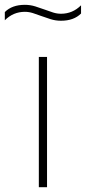

<svg xmlns="http://www.w3.org/2000/svg" viewBox="-63 -776 356 796"><path d="M98 0V-540H132V0ZM190 -690Q167.5 -690 146.8 -696.5Q126 -703 107 -710Q90 -716.5 73.2 -721.8Q56.5 -727 40 -727Q-8 -727 -43 -692V-726Q-13 -756 40 -756Q62.5 -756 83.2 -749.5Q104 -743 123 -736Q140.5 -729.5 157 -724.2Q173.5 -719 190 -719Q238 -719 273 -754V-720Q243 -690 190 -690Z"/></svg>

Font: Encode Sans Expanded Thin
Style: Regular
Weight: 100
Width: 7
Designer: Multiple Designers
Foundry: Impallari Type
Version: Version 3.000; ttfautohint (v1.8.3) -l 8 -r 50 -G 200 -x 14 